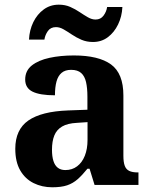

<svg xmlns="http://www.w3.org/2000/svg" viewBox="-20 -784 640 814"><path d="M201.5 10Q158.1 10 122.3 -7.8Q86.5 -25.6 65.6 -61.8Q44.8 -98 44.8 -153.1Q44.8 -234.6 100.3 -273.2Q155.9 -311.7 269 -315.8L350.6 -318.8V-374.2Q350.6 -410.7 344.8 -435.9Q339.1 -461.1 324.1 -474.5Q309 -487.9 281.5 -487.9Q256.1 -487.9 241 -475Q226 -462.2 219.5 -438.3Q213 -414.4 213 -380Q149.5 -380 118.1 -395.4Q86.8 -410.8 86.8 -446.9Q86.8 -484.1 114.8 -506.4Q142.9 -528.7 189.8 -538.8Q236.8 -548.9 292.9 -548.9Q398.2 -548.9 450.7 -510.8Q503.1 -472.6 503.1 -379.1V-123.9Q503.1 -96.4 508.9 -81.1Q514.6 -65.8 528 -59.4Q541.4 -53 563.4 -53H567V0H380.9L359.7 -68.6H350.6Q329 -41.8 309.3 -24.3Q289.6 -6.9 264.8 1.6Q240 10 201.5 10ZM256.9 -63Q285.8 -63 306.9 -78.9Q328 -94.7 339.6 -123.6Q351.1 -152.5 351.1 -191V-266.2L306.2 -263.2Q266.1 -261.2 243.2 -247.6Q220.2 -234.1 210.3 -209.6Q200.4 -185.1 200.4 -149.1Q200.4 -121 206.5 -101.6Q212.6 -82.3 225.2 -72.7Q237.9 -63 256.9 -63ZM374.2 -606Q347.2 -606 325.2 -615.5Q303.2 -625 284.7 -637.5Q266.2 -650 249.7 -659.5Q233.2 -669 217.2 -669Q194.7 -669 183 -652.5Q171.2 -636 168.2 -616H102.9Q104.9 -656.9 121.3 -690.3Q137.8 -723.8 165.5 -744Q193.2 -764.2 229.2 -764.2Q256.2 -764.2 277.7 -754.7Q299.2 -745.2 317.7 -732.7Q336.2 -720.2 352.7 -710.7Q369.2 -701.2 385.2 -701.2Q406.7 -701.2 418.9 -717.7Q431.2 -734.2 434.2 -754.2H498.9Q496.9 -713.7 480.5 -680.1Q464.1 -646.4 437.1 -626.2Q410.2 -606 374.2 -606Z"/></svg>

Font: Noto Serif Malayalam
Style: Regular
Weight: 400
Designer: Indian type Foundry, Jelle Bosma, Monotype Design Team
Foundry: Monotype Imaging Inc.
Version: Version 2.103